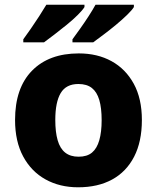

<svg xmlns="http://www.w3.org/2000/svg" viewBox="-20 -786 667 816"><path d="M583 -276Q583 -184 550 -120Q517 -56 456.5 -23Q396 10 312 10Q234 10 173.5 -23.5Q113 -57 78.5 -121Q44 -185 44 -276Q44 -412 116 -485.5Q188 -559 315 -559Q394 -559 454 -526Q514 -493 548.5 -430Q583 -367 583 -276ZM215 -276Q215 -225 225 -190Q235 -155 257 -137.5Q279 -120 314 -120Q350 -120 371 -137.5Q392 -155 402 -190Q412 -225 412 -275Q412 -327 402 -361Q392 -395 370.5 -412Q349 -429 313 -429Q261 -429 238 -390.5Q215 -352 215 -276ZM549 -756Q541 -743 520.5 -723Q500 -703 473.5 -681Q447 -659 421 -639.5Q395 -620 376 -606H288V-619Q302 -638 320.5 -664Q339 -690 356.5 -717Q374 -744 386 -766H549ZM339 -756Q331 -743 311 -723Q291 -703 264 -681Q237 -659 211.5 -639.5Q186 -620 167 -606H79V-619Q93 -638 111 -664Q129 -690 146.5 -717Q164 -744 177 -766H339Z"/></svg>

Font: Noto Sans Cham ExtraBold
Style: Regular
Weight: 800
Version: Version 2.002